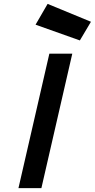

<svg xmlns="http://www.w3.org/2000/svg" viewBox="-20 -968 488 988"><path d="M234 -692H352L193 0H75ZM448 -856 391 -760 163 -841 225 -948Z"/></svg>

Font: Panefresco 800wt
Style: Italic
Weight: 800
Foundry: Campivisivi & Chank Co
Version: Version 1.001